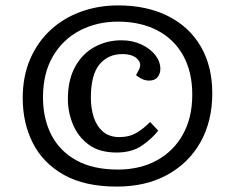

<svg xmlns="http://www.w3.org/2000/svg" viewBox="-20 -678 869 710"><path d="M412 12Q293 12 216 -31.5Q139 -75 101.5 -149Q64 -223 64 -315Q64 -396 91.5 -459.5Q119 -523 167.5 -567.5Q216 -612 280 -635Q344 -658 417 -658Q523 -658 601.5 -618.5Q680 -579 722.5 -506Q765 -433 765 -333Q765 -230 721.5 -152.5Q678 -75 598.5 -31.5Q519 12 412 12ZM416 -51Q498 -51 560 -85Q622 -119 656.5 -181Q691 -243 691 -328Q691 -412 657.5 -472.5Q624 -533 562 -565.5Q500 -598 416 -598Q338 -598 275 -565Q212 -532 175.5 -469.5Q139 -407 139 -318Q139 -239 170 -179Q201 -119 262.5 -85Q324 -51 416 -51ZM411 -114Q347 -114 307.5 -143.5Q268 -173 249.5 -218.5Q231 -264 231 -311Q231 -383 258 -431.5Q285 -480 330 -504.5Q375 -529 429 -529Q470 -529 503 -513.5Q536 -498 554.5 -474Q573 -450 573 -423Q573 -406 563 -393Q553 -380 531 -380Q517 -380 504 -386.5Q491 -393 483 -400L493 -419Q506 -442 488 -460Q470 -478 432 -478Q380 -478 348 -440Q316 -402 316 -316Q316 -278 326.5 -245Q337 -212 360.5 -191.5Q384 -171 422 -171Q458 -171 485 -187Q512 -203 535 -227L565 -195Q543 -166 505.5 -140Q468 -114 411 -114Z"/></svg>

Font: Literata 12pt SemiBold
Style: Italic
Weight: 600
Italic angle: -2°
Designer: Latin by Veronika Burian and Jose Scaglione. Greek by Irene Vlachou. Cyrillic by Vera Evstafieva
Foundry: TypeTogether
Version: Version 3.002